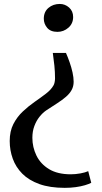

<svg xmlns="http://www.w3.org/2000/svg" viewBox="-20 -768 504 949"><path d="M306 -506.5Q315.5 -485 324.2 -460Q333 -435 338.5 -410Q344 -385 344 -364Q344 -341 334 -323Q324 -305 306 -289.5Q288 -274 263 -257.8Q238 -241.5 208 -222Q190.5 -210 175 -190.5Q159.5 -171 149.8 -145Q140 -119 140 -87Q140 -40.5 160.2 1Q180.5 42.5 222.5 68Q264.5 93.5 330 93.5Q353.5 93.5 377.8 89Q402 84.5 416 78L431 135.5Q420 141.5 399.8 147.5Q379.5 153.5 354 157Q328.5 160.5 300 160.5Q226.5 160.5 174.5 141.8Q122.5 123 90.2 90.5Q58 58 43 16.2Q28 -25.5 28 -71Q28 -119.5 46.2 -155Q64.5 -190.5 92.8 -217Q121 -243.5 151.2 -264.5Q181.5 -285.5 207 -305Q232.5 -324.5 244.5 -346Q248 -351.5 250 -361.8Q252 -372 252 -380.5Q252 -412 248.8 -443.5Q245.5 -475 241 -506.5ZM275.5 -748.5Q301.5 -748.5 321.5 -730.8Q341.5 -713 341.5 -684Q341.5 -651.5 318 -631Q294.5 -610.5 264 -610.5Q230 -610.5 213.2 -630.5Q196.5 -650.5 196.5 -675.5Q196.5 -709.5 219.5 -729Q242.5 -748.5 275.5 -748.5Z"/></svg>

Font: Merriweather 60pt SemiBold
Style: Regular
Weight: 600
Version: Version 2.100